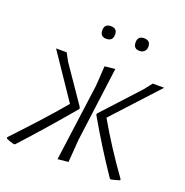

<svg xmlns="http://www.w3.org/2000/svg" viewBox="-125 -737 818 851"><g transform="rotate(20 283.5 -311.5)"><path d="M286 -602Q286 -571 255 -571Q226 -571 226 -601Q226 -631 256 -631Q286 -631 286 -602ZM443 -602Q443 -588 434.5 -579.5Q426 -571 412 -571Q383 -571 383 -601Q383 -631 413 -631Q443 -631 443 -602ZM235 4 284 -360 290 -454 339 -459 293 -108 285 -1ZM30 8Q10 3 -7 -5L-8 -11Q129 -156 203 -245L61 -455H111L131 -418L249 -246L250 -238Q131 -97 36 6ZM488 8 482 5Q403 -111 329 -240L330 -246L488 -418L517 -455H571L376 -243Q441 -129 528 -8V-3Q514 2 488 8Z"/></g></svg>

Font: Alegreya Sans SC Light
Style: Italic
Weight: 300
Italic angle: -7°
Designer: Juan Pablo del Peral
Foundry: Huerta Tipografica
Version: Version 2.007